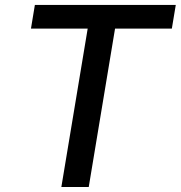

<svg xmlns="http://www.w3.org/2000/svg" viewBox="-20 -747 722 767"><path d="M103.7 -632.8H330.3L225.1 0H334.5L439.6 -632.8H666.5L682.2 -727.3H119.3Z"/></svg>

Font: Margiela Sans Medium
Style: Italic
Weight: 500
Italic angle: -9.39999°
Designer: Stefan Endress, Andreas Faust
Version: Version 1.100;FEAKit 1.0